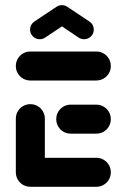

<svg xmlns="http://www.w3.org/2000/svg" viewBox="-20 -716 483 736"><path d="M40.7 -51.9V-261.1Q40.7 -276.3 48.1 -289.1Q55.6 -301.9 68.3 -309.3Q81.1 -316.7 96.3 -316.7Q111.5 -316.7 124.3 -309.3Q137 -301.9 144.4 -289.1Q151.9 -276.3 151.9 -261.1V-51.9ZM404.8 -55.6Q404.8 -40.4 397.4 -27.6Q390 -14.8 377.2 -7.4Q364.4 0 349.3 0H96.3Q81.1 0 68.3 -7.4Q55.6 -14.8 48.1 -27.6Q40.7 -40.4 40.7 -55.6Q40.7 -70.7 48.1 -83.5Q55.6 -96.3 68.3 -103.7Q81.1 -111.1 96.3 -111.1H349.3Q364.4 -111.1 377.2 -103.7Q390 -96.3 397.4 -83.5Q404.8 -70.7 404.8 -55.6ZM195.6 -259.3Q195.6 -274.4 203 -287.2Q210.4 -300 223.1 -307.4Q235.9 -314.8 251.1 -314.8H349.3Q364.4 -314.8 377.2 -307.4Q390 -300 397.4 -287.2Q404.8 -274.4 404.8 -259.3Q404.8 -244.1 397.4 -231.3Q390 -218.5 377.2 -211.1Q364.4 -203.7 349.3 -203.7H251.1Q235.9 -203.7 223.1 -211.1Q210.4 -218.5 203 -231.3Q195.6 -244.1 195.6 -259.3ZM40.7 -463Q40.7 -478.1 48.1 -490.9Q55.6 -503.7 68.3 -511.1Q81.1 -518.5 96.3 -518.5H349.3Q364.4 -518.5 377.2 -511.1Q390 -503.7 397.4 -490.9Q404.8 -478.1 404.8 -463Q404.8 -447.8 397.4 -435Q390 -422.2 377.2 -414.8Q364.4 -407.4 349.3 -407.4H96.3Q81.1 -407.4 68.3 -414.8Q55.6 -422.2 48.1 -435Q40.7 -447.8 40.7 -463ZM217.4 -696.3Q232.6 -696.3 243.5 -685.4Q254.4 -674.4 254.4 -659.3Q254.4 -650 250.2 -642Q245.9 -634.1 238.5 -628.9L153 -571.9Q143.7 -565.6 132.2 -565.6Q117 -565.6 106.1 -576.5Q95.2 -587.4 95.2 -602.6Q95.2 -611.9 99.4 -619.8Q103.7 -627.8 111.1 -633L196.7 -690Q205.9 -696.3 217.4 -696.3ZM237.4 -690.4 323.7 -633Q331.1 -627.8 335.4 -619.8Q339.6 -611.9 339.6 -602.6Q339.6 -587.4 328.7 -576.5Q317.8 -565.6 302.6 -565.6Q291.1 -565.6 281.5 -571.9L196.7 -628.9Z"/></svg>

Font: 26F Galaxy Hebrew Black
Style: Regular
Weight: 900
Designer: C₂₉H₂₅N₃O₅
Version: Version 1.000